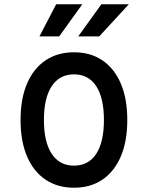

<svg xmlns="http://www.w3.org/2000/svg" viewBox="-20 -860 690 896"><path d="M325 16Q248 16 192 -22Q136 -60 106 -130.5Q76 -201 76 -300Q76 -399 106 -469.5Q136 -540 192 -578Q248 -616 325 -616Q403 -616 458.5 -578Q514 -540 544 -469.5Q574 -399 574 -300Q574 -201 544 -130.5Q514 -60 458.5 -22Q403 16 325 16ZM325 -87Q393 -87 429 -142Q465 -197 465 -300Q465 -403 429 -458Q393 -513 325 -513Q258 -513 221.5 -458Q185 -403 185 -300Q185 -197 221.5 -142Q258 -87 325 -87ZM164 -690 242 -840H364L256 -690ZM345 -690 453 -840H581L443 -690Z"/></svg>

Font: Martian Mono SemiCondensed
Style: Regular
Weight: 400
Width: 4
Designer: Roman Shamin
Foundry: Evil Martians
Version: Version 1.000